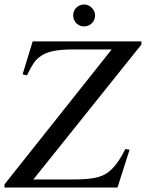

<svg xmlns="http://www.w3.org/2000/svg" viewBox="-26 -838 652 858"><path d="M399 -769C399 -794 376 -818 351 -818C323 -818 301 -797 301 -770C301 -742 322 -720 350 -720C377 -720 399 -742 399 -769ZM606 -639V-653H120L75 -506L94 -501C121 -553 129 -569 160 -590C190 -610 238 -617 302 -617H473L-6 -14V0H499L553 -169L534 -172C510 -123 484 -88 457 -68C419 -40 371 -36 284 -36H123Z"/></svg>

Font: STIXGeneral
Style: Italic
Weight: 400
Italic angle: -16.33°
Designer: MicroPress Inc., with final additions and corrections provided by Coen Hoffman, Elsevier (retired)
Version: Version 1.1.0